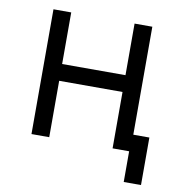

<svg xmlns="http://www.w3.org/2000/svg" viewBox="-75 -590 744 788"><g transform="rotate(10 297.0 -196.0)"><path d="M492 128H564V-70H497V-520H423V-305H159V-520H85V0H159V-235H423V0H492Z"/></g></svg>

Font: Fixel Text Regular
Style: Regular
Weight: 400
Width: 4
Designer: AlfaBravo + MacPaw
Foundry: Kyrylo Tkachov, Marchela Mozhyna, Serhii Makarenko, Maria Weinstein, Zakhar Kryvoshyya
Version: Version 1.211